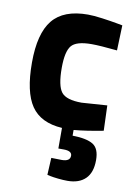

<svg xmlns="http://www.w3.org/2000/svg" viewBox="-85 -566 606 863"><g transform="rotate(10 218.0 -135.0)"><path d="M395 127Q395 184 366 212.5Q337 241 284 241Q265 241 241.5 238.5Q218 236 204 233L191 230L195 152Q226 153 243 153Q281 153 281 127Q281 105 243 105H219V11Q121 5 78 -58Q35 -121 35 -255Q35 -388 85 -449.5Q135 -511 246 -511Q272 -511 312 -505.5Q352 -500 379 -495L406 -490L402 -375Q323 -383 285 -383Q215 -383 193 -356Q171 -329 171 -255Q171 -173 193.5 -144.5Q216 -116 286 -116L402 -124L406 -9Q329 6 272 11V37Q336 38 365.5 56Q395 74 395 127Z"/></g></svg>

Font: TitilliumText22L Xb
Style: Bold
Weight: 400
Designer: Campivisivi
Foundry: Campivisivi
Version: 1.000